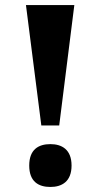

<svg xmlns="http://www.w3.org/2000/svg" viewBox="-20 -734 398 762"><path d="M144 -236H215L275 -714H83ZM180 8C225 8 264 -13 264 -77C264 -141 225 -162 180 -162C133 -162 96 -141 96 -77C96 -13 133 8 180 8Z"/></svg>

Font: Noto Serif Ethiopic Condensed Black
Style: Regular
Weight: 900
Width: 3
Designer: Monotype Design Team
Foundry: Monotype Imaging Inc.
Version: Version 2.102